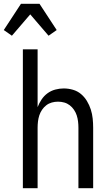

<svg xmlns="http://www.w3.org/2000/svg" viewBox="-57 -996 577 1016"><path d="M64 0V-735H142V-429Q150 -450 163 -469.5Q176 -489 194.5 -502.5Q213 -516 235.5 -522Q258 -528 280 -528Q305 -528 329 -521Q353 -514 371.5 -498.5Q390 -483 403 -461.5Q416 -440 423.5 -416.5Q431 -393 433.5 -368.5Q436 -344 436 -320V0H358V-320Q358 -337 356 -353.5Q354 -370 349 -385.5Q344 -401 334.5 -415Q325 -429 312 -439Q299 -449 283 -453.5Q267 -458 250 -458Q233 -458 217 -453.5Q201 -449 188 -439Q175 -429 165.5 -415Q156 -401 151 -385.5Q146 -370 144 -353.5Q142 -337 142 -320V0ZM6 -807 -37 -837 54 -976H152L243 -837L200 -807L103 -920Z"/></svg>

Font: Iosevka MaddieWtf
Style: Regular
Weight: 400
Monospace: yes
Designer: Belleve Invis
Foundry: Belleve Invis
Version: Version 31.3.0; ttfautohint (v1.8.3)